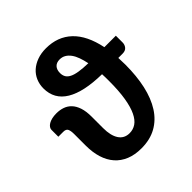

<svg xmlns="http://www.w3.org/2000/svg" viewBox="-188 -824 966 966"><g transform="rotate(-45 295.0 -341.0)"><path d="M16.1 0ZM580.1 -436.5Q580.1 -420.9 570.3 -408.9Q560.5 -397 540 -397H509.8Q511.2 -373.5 511.2 -348.1Q511.2 -267.6 496.6 -201.9Q481.9 -136.2 452.1 -89.6Q422.4 -43 377.2 -17.8Q332 7.3 271 7.3Q224.1 7.3 189 -7.1Q153.8 -21.5 129.9 -48.6Q106 -75.7 94 -114.3Q82 -152.8 82 -201.2V-282.7Q82 -306.2 76.4 -318.1Q70.8 -330.1 51.3 -330.1H16.1V-378.9Q16.1 -386.7 21.2 -394.3Q26.4 -401.9 36.1 -407.7Q45.9 -413.6 60.1 -417Q74.2 -420.4 92.3 -420.4Q116.2 -420.4 137 -413.3Q157.7 -406.2 173.1 -390.1Q188.5 -374 197.3 -347.7Q206.1 -321.3 206.1 -282.7V-201.2Q206.1 -147.9 225.6 -118.4Q245.1 -88.9 282.7 -88.9Q307.6 -88.9 328.1 -102.5Q348.6 -116.2 363.5 -147Q378.4 -177.7 386.7 -227.3Q395 -276.9 395 -348.6Q395 -361.3 394.8 -373.3Q394.5 -385.3 394 -397Q266.1 -398.9 200.4 -438.5Q134.8 -478 134.8 -554.7Q134.8 -583.5 145.3 -608.2Q155.8 -632.8 175.5 -650.6Q195.3 -668.5 223.4 -678.7Q251.5 -689 286.6 -689Q369.6 -689 423.6 -637.9Q477.5 -586.9 498.5 -484.9H580.1ZM248.5 -550.8Q248.5 -534.2 255.4 -522.2Q262.2 -510.3 278.1 -502.2Q293.9 -494.1 320.1 -490Q346.2 -485.8 384.3 -484.9Q378.9 -511.2 371.3 -532.5Q363.8 -553.7 352.8 -568.8Q341.8 -584 327.6 -592.3Q313.5 -600.6 295.4 -600.6Q272.9 -600.6 260.7 -587.4Q248.5 -574.2 248.5 -550.8Z"/></g></svg>

Font: Carlito
Style: Bold
Weight: 700
Designer: Lukasz Dziedzic
Foundry: tyPoland Lukasz Dziedzic
Version: Version 1.104